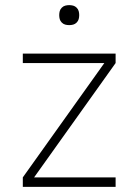

<svg xmlns="http://www.w3.org/2000/svg" viewBox="-20 -729 540 749"><path d="M69 0V-37L387 -483H69V-520H431V-483L113 -37H431V0ZM250 -631Q242 -631 234.5 -633Q227 -635 221 -641Q215 -647 213 -654.5Q211 -662 211 -670Q211 -678 213 -685.5Q215 -693 221 -699Q227 -705 234.5 -707Q242 -709 250 -709Q258 -709 265.5 -707Q273 -705 279 -699Q285 -693 287 -685.5Q289 -678 289 -670Q289 -662 287 -654.5Q285 -647 279 -641Q273 -635 265.5 -633Q258 -631 250 -631Z"/></svg>

Font: Iosevka Extralight
Style: Regular
Weight: 200
Monospace: yes
Designer: Belleve Invis
Foundry: Belleve Invis
Version: Version 32.0.1; ttfautohint (v1.8.4)